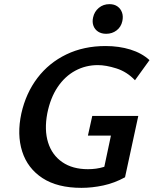

<svg xmlns="http://www.w3.org/2000/svg" viewBox="-20 -893 741 926"><path d="M373 13Q257 13 185 -34Q113 -81 87 -162.5Q61 -244 83 -346Q105 -444 160.5 -517Q216 -590 300 -630.5Q384 -671 489 -671Q554 -671 609 -654Q664 -637 701 -603L631 -506Q592 -547 541.5 -563Q491 -579 452 -579Q393 -579 343 -552Q293 -525 258 -473Q223 -421 208 -346Q193 -266 212 -205.5Q231 -145 280.5 -111Q330 -77 404 -77Q445 -77 479.5 -87.5Q514 -98 549 -120L473 -41L515 -239H404L425 -334H647L583 -38Q532 -10 478 1.5Q424 13 373 13ZM492 -730Q469 -730 453 -740.5Q437 -751 430.5 -769Q424 -787 429 -809Q435 -837 456.5 -855Q478 -873 508 -873Q531 -873 546.5 -862Q562 -851 568.5 -832.5Q575 -814 570 -791Q564 -763 542.5 -746.5Q521 -730 492 -730Z"/></svg>

Font: Ysabeau
Style: Bold Italic
Weight: 700
Italic angle: -12°
Designer: Christian Thalmann (Catharsis Fonts)
Version: Version 2.002